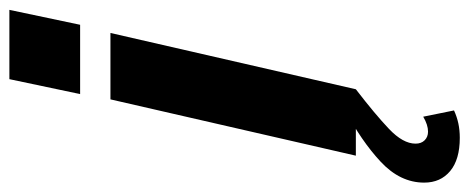

<svg xmlns="http://www.w3.org/2000/svg" viewBox="-378 -452 976 399"><g transform="rotate(-90 109.5 -252.0)"><path d="M-14 0 103 -510H241L124 0ZM114 -573 145 -720H289L258 -573ZM23 216Q-22 216 -46 196Q-70 176 -70 142Q-70 92 -26.5 51.5Q17 11 82 -23L124 0Q72 40 41.5 69Q11 98 11 124Q11 136 18 143Q25 150 36 150Q50 150 67 140L80 204Q67 210 53 213Q39 216 23 216Z"/></g></svg>

Font: Instrument Sans Condensed
Style: Bold Italic
Weight: 700
Width: 3
Italic angle: -13°
Designer: Rodrigo Fuenzalida
Foundry: fragTYPE
Version: Version 1.000;gftools[0.9.28]